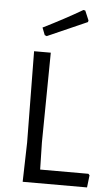

<svg xmlns="http://www.w3.org/2000/svg" viewBox="-58 -901 533 939"><g transform="rotate(5 208.0 -431.5)"><path d="M406 0 413 -60 407 -67H170L167 -200L172 -641H90L95 -193L90 0ZM342 -814 322 -861 313 -863C253.7 -828.3 189.7 -794 121 -760L135 -724L145 -720L340 -806Z"/></g></svg>

Font: Alegreya Sans
Style: Regular
Weight: 400
Designer: Juan Pablo del Peral
Foundry: Huerta Tipografica
Version: Version 1.000;PS 001.000;hotconv 1.0.70;makeotf.lib2.5.58329